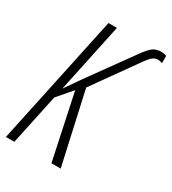

<svg xmlns="http://www.w3.org/2000/svg" viewBox="-176 -817 821 914"><g transform="rotate(30 234.5 -360.5)"><path d="M1 0 152.8 -713.9H199.2L118.7 -333.5L179.7 -421.4L349.1 -656.2Q374 -691.4 392.3 -706.3Q410.6 -721.2 439.9 -721.2Q449.2 -721.2 456.5 -719.5Q463.9 -717.8 468.8 -715.8V-675.8Q463.4 -677.7 458 -679.2Q452.6 -680.7 445.3 -680.7Q428.7 -680.7 416.3 -670.7Q403.8 -660.6 386.2 -636.2L214.4 -395L302.2 0H251.5L175.3 -357.9L106.4 -277.8L47.4 0Z"/></g></svg>

Font: Open Sans Condensed Light
Style: Italic
Weight: 300
Width: 3
Italic angle: -12°
Designer: Monotype Design Team
Foundry: Monotype Imaging Inc.
Version: Version 3.000; ttfautohint (v1.8.4)